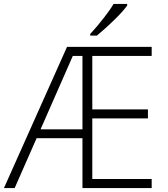

<svg xmlns="http://www.w3.org/2000/svg" viewBox="-21 -951 848 971"><path d="M746.1 0H396V-252H164.1L53.2 0H-1L317.9 -713.9H746.1V-668H445.8V-397.9H727.1V-352.1H445.8V-45.9H746.1ZM184.1 -296.9H396V-668H347.2ZM435.1 -778.8Q470.7 -817.4 505.6 -862.5Q540.5 -907.7 553.2 -931.2H622.1V-922.9Q604.5 -897.5 562.3 -855.5Q520 -813.5 469.2 -771H435.1Z"/></svg>

Font: JBL Sans
Style: Light
Weight: 300
Version: Version 1.10